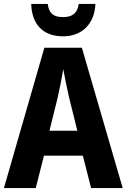

<svg xmlns="http://www.w3.org/2000/svg" viewBox="-20 -958 645 978"><path d="M466 -938H381C374 -887 344 -871 302 -871C254 -871 230 -887 223 -938H139C142 -832 201 -773 301 -773C398 -773 462 -837 466 -938ZM444 0H605L397 -715H206L0 0H162L204 -165H402ZM332 -461 374 -292H232L274 -462C284 -506 296 -566 302 -606C309 -567 323 -502 332 -461Z"/></svg>

Font: Noto Sans Oriya Cond Bold
Style: Bold
Weight: 700
Width: 3
Designer: Amélie Bonet and Sol Matas
Foundry: Google LLC
Version: Version 2.006